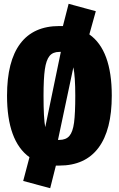

<svg xmlns="http://www.w3.org/2000/svg" viewBox="-20 -852 625 1010"><path d="M568 -349Q568 -168 498 -74.5Q428 19 292 19H274L244 138L102 100L135 -25Q17 -110 17 -349Q17 -530 86.5 -622.5Q156 -715 292 -715H311L341 -832L484 -793L450 -671Q568 -588 568 -349ZM209 -349Q209 -228 218 -183L300 -579H292Q258 -579 240.5 -557.5Q223 -536 216 -487.5Q209 -439 209 -349ZM376 -349Q376 -449 366 -498L285 -116H292Q327 -116 345 -137Q363 -158 369.5 -206.5Q376 -255 376 -349Z"/></svg>

Font: Fira Sans Extra Condensed Black
Style: Regular
Weight: 900
Width: 1
Designer: Carrois Corporate & Edenspiekermann AG
Foundry: Carrois Corporate GbR & Edenspiekermann AG
Version: Version 4.203